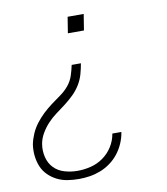

<svg xmlns="http://www.w3.org/2000/svg" viewBox="-83 -590 766 882"><g transform="rotate(-10 300.0 -148.5)"><path d="M280 -445 292 -520H367L355 -445ZM215 223Q188 223 162 219Q136 215 113 203.5Q90 192 72 174Q54 156 44.5 133Q35 110 32 83.5Q29 57 33 30Q38 5 48.5 -19Q59 -43 75 -64Q91 -85 110.5 -103.5Q130 -122 151.5 -138Q173 -154 195 -169.5Q217 -185 234 -205.5Q251 -226 259 -250.5Q267 -275 272 -299H315Q311 -275 304 -250Q297 -225 283 -202Q269 -179 249.5 -160Q230 -141 208.5 -124.5Q187 -108 165 -92Q143 -76 124.5 -56Q106 -36 92.5 -12.5Q79 11 75 36Q70 67 77.5 97Q85 127 105 147.5Q125 168 154.5 176.5Q184 185 215 185Q245 185 276 177.5Q307 170 334 151Q361 132 378.5 104Q396 76 401 45Q401 45 401 44.5Q401 44 401 44H443Q443 44 443 44.5Q443 45 443 46Q439 71 428.5 95.5Q418 120 401.5 141.5Q385 163 362.5 179.5Q340 196 315.5 205.5Q291 215 265.5 219Q240 223 215 223Z"/></g></svg>

Font: Iosevka SS04 XLt Ex Obl
Style: Regular
Weight: 200
Width: 7
Italic angle: -9°
Monospace: yes
Designer: Belleve Invis
Foundry: Belleve Invis
Version: Version 19.0.0; ttfautohint (v1.8.4)